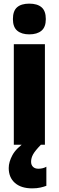

<svg xmlns="http://www.w3.org/2000/svg" viewBox="-20 -796 323 1056"><path d="M141 -776Q185 -776 208.5 -756Q232 -736 232 -691Q232 -647 208 -627Q184 -607 141 -607Q99 -607 75 -627Q51 -647 51 -691Q51 -736 74 -756Q97 -776 141 -776ZM227 -553V0H56V-553ZM151 94Q151 111 161.5 121.5Q172 132 191 132Q204 132 215.5 129Q227 126 235 121V226Q222 231 202.5 235.5Q183 240 157 240Q96 240 62 210Q28 180 28 128Q28 95 48.5 57Q69 19 125 -19L205 0Q173 33 162 53Q151 73 151 94Z"/></svg>

Font: Noto Sans Ethiopic Condensed Black
Style: Regular
Weight: 900
Width: 3
Designer: Monotype Design Team
Foundry: Monotype Imaging Inc.
Version: Version 2.102; ttfautohint (v1.8.4.7-5d5b)